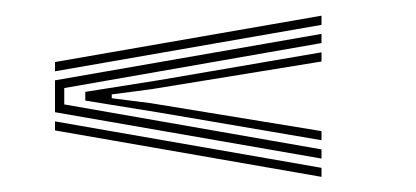

<svg xmlns="http://www.w3.org/2000/svg" viewBox="-20 -519 544 251"><path d="M400.3 -486.5 51.9 -425.8V-437.9L400.3 -498.5ZM400.3 -311.7 51.9 -372.3V-414L400.3 -474.7V-462.7L64 -403.9V-382.5L400.3 -323.7ZM400.3 -335.7 189.1 -371.7 91.5 -387.5V-398.9L189.1 -414.4L400.3 -450.6V-438.6L177.2 -402.3L126.1 -395.6V-390.6L177.2 -384.1L400.3 -347.6ZM400.3 -287.8 51.9 -348.5V-360.3L400.3 -299.6Z"/></svg>

Font: Big Shoulders Inline Display SC Thin
Style: Regular
Weight: 100
Designer: Patric King
Foundry: XO Type Co
Version: Version 2.002